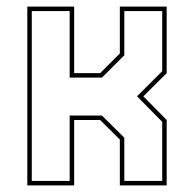

<svg xmlns="http://www.w3.org/2000/svg" viewBox="-20 -560 586 580"><path d="M62.5 0V-540H204V-339H282.5L342 -398.5V-540H483.5V-339L413 -269L483.5 -197.5V0H342V-138.5L282.5 -197.5H204V0ZM76 -13.5H190.5V-211H288L355.5 -144V-13.5H470V-192L394 -269L470 -345V-526.5H355.5V-393L288 -325.5H190.5V-526.5H76Z"/></svg>

Font: Tourney Thin Thin
Style: Regular
Weight: 250
Version: Version 1.015